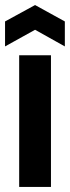

<svg xmlns="http://www.w3.org/2000/svg" viewBox="-26 -741 277 761"><path d="M50 0V-522H176V0ZM-6 -557V-656L113 -721L231 -656V-557L113 -623Z"/></svg>

Font: Bricolage Grotesque 72pt SemiBold
Style: Regular
Weight: 600
Version: Version 1.001;gftools[0.9.33.dev8+g029e19f]